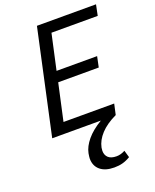

<svg xmlns="http://www.w3.org/2000/svg" viewBox="-170 -754 919 1139"><g transform="rotate(-20 289.5 -184.5)"><path d="M273 -590 224 -367H480L466 -300H210L159 -68H479L464 0H463Q400 30 364 69Q328 108 319 152Q317 166 317 172Q317 199 334 215Q351 231 386 231Q413 231 440 216L453 261Q428 276 404 282.5Q380 289 351 289Q294 289 262.5 262.5Q231 236 231 190Q231 181 235 157Q243 117 276.5 76.5Q310 36 370 0H63L206 -658H579L565 -590Z"/></g></svg>

Font: Ysabeau Medium
Style: Italic
Weight: 500
Italic angle: -12°
Designer: Christian Thalmann (Catharsis Fonts)
Version: Version 0.003